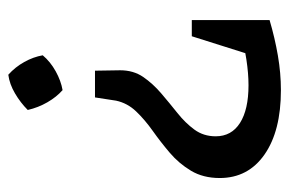

<svg xmlns="http://www.w3.org/2000/svg" viewBox="-140 -396 713 474"><g transform="rotate(-90 217.0 -159.5)"><path d="M231 177Q130 177 72 136.5Q14 96 14 26Q14 -15 32 -45Q50 -75 76.5 -97.5Q103 -120 130.5 -139.5Q158 -159 178.5 -180.5Q199 -202 205 -230L213 -282H279L280 -220Q280 -187 263.5 -163Q247 -139 223 -118.5Q199 -98 174.5 -78.5Q150 -59 133.5 -36.5Q117 -14 117 16Q117 55 150 76Q183 97 243 97Q302 97 380 76L404 149Q360 162 316.5 169.5Q273 177 231 177ZM303 150 364 -43H404V149ZM231 -362Q214 -377 201 -399.5Q188 -422 182 -448Q200 -466 223 -479.5Q246 -493 269 -496Q288 -479 300.5 -456.5Q313 -434 317 -411Q301 -392 277.5 -379Q254 -366 231 -362Z"/></g></svg>

Font: Piazzolla Thin SemiBold
Style: Regular
Weight: 600
Version: Version 2.005